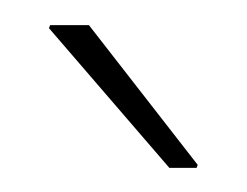

<svg xmlns="http://www.w3.org/2000/svg" viewBox="-20 -782 199 155"><path d="M139.6 -648.9 138.7 -646.5H116.7L19.5 -759.3L20.5 -761.7H51.8Z"/></svg>

Font: Roboto Slab Thin
Style: Regular
Weight: 100
Designer: Google
Version: Version 2.000; ttfautohint (v1.8.1.43-b0c9)